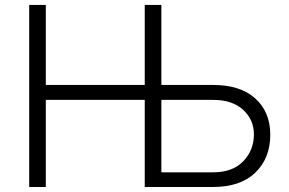

<svg xmlns="http://www.w3.org/2000/svg" viewBox="-20 -747 1155 767"><path d="M96.6 0V-727.3H163V-407.7H558.2V-727.3H624.6V-407.7H831Q940 -407.7 999.8 -353.7Q1059.7 -299.7 1059.7 -208.8Q1059.7 -115.1 1000 -57.5Q940.3 0 831 0H558.2V-348H163V0ZM624.6 -348V-58.6H831Q909.1 -58.6 951.7 -102.8Q994.3 -147 994.3 -210.2Q994.3 -268.8 951.2 -308.4Q908 -348 831 -348Z"/></svg>

Font: Inter Zeller Light
Style: Regular
Weight: 300
Designer: Rasmus Andersson; Joe Bland
Foundry: zeller
Version: Version 3.015;git-dec3a8cb1